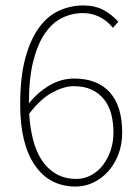

<svg xmlns="http://www.w3.org/2000/svg" viewBox="-20 -672 512 704"><path d="M258 12Q161 12 107.5 -66.5Q54 -145 54 -288Q54 -390 73 -459.5Q92 -529 124 -572Q156 -615 198 -633.5Q240 -652 286 -652Q328 -652 359 -635.5Q390 -619 414 -592L394 -570Q372 -597 344 -610.5Q316 -624 284 -624Q244 -624 208 -606.5Q172 -589 145 -550Q118 -511 102 -448Q86 -385 86 -293Q120 -335 162.5 -359.5Q205 -384 252 -384Q337 -384 382.5 -333.5Q428 -283 428 -186Q428 -143 414.5 -107Q401 -71 377.5 -44.5Q354 -18 323 -3Q292 12 258 12ZM260 -16Q289 -16 314 -29.5Q339 -43 357 -66Q375 -89 385.5 -120Q396 -151 396 -186Q396 -222 388 -253Q380 -284 362 -307Q344 -330 316.5 -343Q289 -356 250 -356Q215 -356 172 -333Q129 -310 87 -255Q90 -203 101.5 -159Q113 -115 134 -83.5Q155 -52 186.5 -34Q218 -16 260 -16Z"/></svg>

Font: TypoPRO Source Sans Pro
Style: Regular
Weight: 200
Designer: Paul D. Hunt
Foundry: Adobe Systems Incorporated
Version: Version 2.020;PS 2.000;hotconv 1.0.86;makeotf.lib2.5.63406